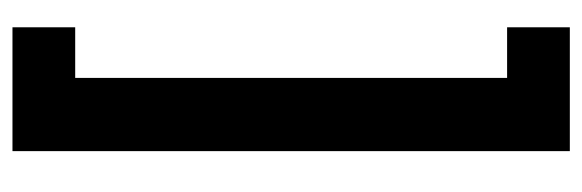

<svg xmlns="http://www.w3.org/2000/svg" viewBox="-336 -434 943 311"><g transform="rotate(90 135.5 -278.5)"><path d="M224.8 -730H24.2V-628.4H106.2V71.2H24.2V172.8H224.8Z"/></g></svg>

Font: Secuela Light
Style: Regular
Weight: 300
Designer: Fernando Haro
Foundry: deFharo
Version: Version 1.708